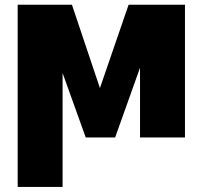

<svg xmlns="http://www.w3.org/2000/svg" viewBox="-20 -565 830 789"><path d="M52.6 203.1V-545.5H275.6L390.6 -203.1L508.5 -545.5H740.1V0H555.4V-286.6L453.1 0H332.4L237.2 -264.9V203.1Z"/></svg>

Font: Inter P Black
Style: Regular
Weight: 900
Designer: Rasmus Andersson
Foundry: rsms
Version: Version 3.018;git-588b23468